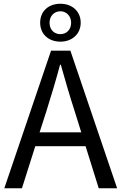

<svg xmlns="http://www.w3.org/2000/svg" viewBox="-20 -1003 647 1023"><path d="M302 -943C332 -943 359 -919 359 -882C359 -843 332 -821 302 -821C270 -821 244 -843 244 -882C244 -919 270 -943 302 -943ZM302 -781C363 -781 410 -821 410 -882C410 -944 363 -983 302 -983C239 -983 194 -944 194 -882C194 -821 239 -781 302 -781ZM191 -298 227 -410C253 -493 277 -572 300 -658H304C328 -573 351 -493 378 -410L413 -298ZM506 0H604L355 -733H252L3 0H97L168 -224H436Z"/></svg>

Font: Noto Sans Mono CJK JP Regular
Style: Regular
Weight: 400
Designer: Ryoko NISHIZUKA (kana & ideographs); Paul D. Hunt (Latin, Greek & Cyrillic); Wenlong ZHANG (bopomofo); Sandoll Communica
Foundry: Adobe Systems Incorporated
Version: Version 1.004;PS 1.004;hotconv 1.0.82;makeotf.lib2.5.63406